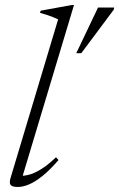

<svg xmlns="http://www.w3.org/2000/svg" viewBox="-20 -733 474 763"><path d="M211 -656Q202 -660.5 190.5 -665Q179 -669.5 166.2 -673.8Q153.5 -678 139 -682L141.5 -690.5L264.5 -713H274L66.5 -22L55.5 -35Q71.5 -33 92.8 -38Q114 -43 141.5 -59.5Q169 -76 202.5 -108L212.5 -97Q177.5 -56.5 148.2 -33.2Q119 -10 95 0Q71 10 51 10Q28.5 10 22.2 1.8Q16 -6.5 22 -26ZM283 -521.5 369.5 -703H433.5L432 -694.5L303 -521.5Z"/></svg>

Font: Newsreader 24pt Light
Style: Italic
Weight: 300
Italic angle: -17°
Designer: Hugues Gentile
Foundry: Production Type
Version: Version 1.003